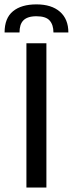

<svg xmlns="http://www.w3.org/2000/svg" viewBox="-36 -834 324 854"><path d="M0 0ZM170.4 0H81.5V-641.6H170.4ZM126 -814.5Q193.4 -814.5 230.7 -781.7Q268.1 -749 268.1 -689.5H201.7Q201.7 -723.6 184.8 -742.7Q168 -761.7 126 -761.7Q105 -761.7 90.6 -756.8Q76.2 -752 67.4 -742.7Q58.6 -733.4 54.7 -720Q50.8 -706.5 50.8 -689.5H-15.6Q-15.6 -753.4 21.7 -783.9Q59.1 -814.5 126 -814.5Z"/></svg>

Font: Carlito
Style: Regular
Weight: 400
Designer: Lukasz Dziedzic
Foundry: tyPoland Lukasz Dziedzic
Version: Version 1.104